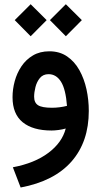

<svg xmlns="http://www.w3.org/2000/svg" viewBox="-20 -605 470 890"><path d="M211.4 -511.7 285.2 -585.4 359.4 -511.7 285.2 -437ZM48.3 -511.7 122.1 -585.4 196.3 -511.7 122.1 -437ZM284.7 -9.3Q270 -4.9 251.2 -2.4Q232.4 0 218.8 0Q132.3 0 85.2 -38.3Q38.1 -76.7 38.1 -154.3Q38.1 -191.4 48.3 -229Q58.6 -266.6 79.6 -297.9Q100.6 -329.1 132.8 -348.1Q165 -367.2 209 -367.2Q256.3 -367.2 291 -343.5Q325.7 -319.8 347.9 -280Q370.1 -240.2 380.9 -191.2Q391.6 -142.1 391.6 -90.8Q391.6 52.2 311.5 143.6Q231.4 234.9 75.7 264.2L39.6 170.4Q140.6 151.4 204.3 103.5Q268.1 55.7 284.7 -9.3ZM290.5 -114.3Q284.7 -191.4 262.7 -226.3Q240.7 -261.2 205.1 -261.2Q179.7 -261.2 165 -243.4Q150.4 -225.6 144.3 -201.2Q138.2 -176.8 138.2 -156.7Q138.2 -128.9 156.5 -117.2Q174.8 -105.5 221.2 -105.5Q237.8 -105.5 255.6 -107.7Q273.4 -109.9 290.5 -114.3Z"/></svg>

Font: Vazir Medium UI
Style: Medium-UI
Weight: 500
Designer: Saber Rastikerdar
Foundry: Saber Rastikerdar
Version: Version 30.0.0